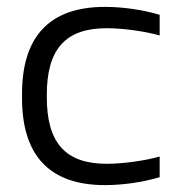

<svg xmlns="http://www.w3.org/2000/svg" viewBox="-20 -529 512 558"><path d="M44 -256V-244C44 -78 123 9 285 9C336 9 393 1 444 -14V-74C397 -61 335 -53 290 -53C170 -53 116 -114 116 -247V-253C116 -386 170 -447 290 -447C335 -447 397 -439 444 -426V-486C393 -501 336 -509 285 -509C123 -509 44 -422 44 -256Z"/></svg>

Font: LT Wave Alt Light
Style: Regular
Weight: 300
Designer: Daniel Lyons
Version: Version 2.5 (Glyphs App)